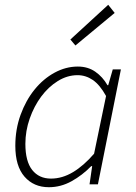

<svg xmlns="http://www.w3.org/2000/svg" viewBox="-20 -770 567 802"><path d="M295 -580 274 -605 432 -750 459 -716ZM184 12Q121 12 82.5 -32Q44 -76 44 -161Q44 -230 66 -290.5Q88 -351 124.5 -396Q161 -441 208 -466.5Q255 -492 305 -492Q347 -492 378 -470.5Q409 -449 429 -414H432L451 -480H485L389 0H354L365 -76H361Q324 -38 279 -13Q234 12 184 12ZM193 -24Q240 -24 285 -51Q330 -78 373 -128L423 -369Q397 -416 367.5 -436Q338 -456 304 -456Q261 -456 221.5 -431.5Q182 -407 152 -366.5Q122 -326 104 -274.5Q86 -223 86 -169Q86 -96 114.5 -60Q143 -24 193 -24Z"/></svg>

Font: TypoPRO Source Sans Pro
Style: Italic
Weight: 300
Italic angle: -11°
Designer: Paul D. Hunt
Foundry: Adobe Systems Incorporated
Version: Version 1.075;PS 2.000;hotconv 1.0.86;makeotf.lib2.5.63406